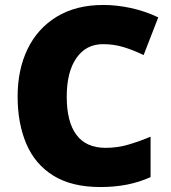

<svg xmlns="http://www.w3.org/2000/svg" viewBox="-20 -744 689 774"><path d="M395 -566Q327 -566 288 -510Q249 -454 249 -354Q249 -253 288 -200.5Q327 -148 406 -148Q453 -148 497.5 -161Q542 -174 587 -193V-30Q540 -9 490.5 0.5Q441 10 385 10Q269 10 195 -36Q121 -82 86 -164.5Q51 -247 51 -355Q51 -463 91 -546Q131 -629 208.5 -676.5Q286 -724 397 -724Q449 -724 506 -712Q563 -700 618 -674L559 -522Q520 -541 480 -553.5Q440 -566 395 -566Z"/></svg>

Font: Noto Sans Meetei Mayek Black
Style: Regular
Weight: 900
Designer: Monotype Design Team and Neelakash Kshetrimayum
Foundry: Monotype Imaging Inc.
Version: Version 2.002; ttfautohint (v1.8.4.7-5d5b)